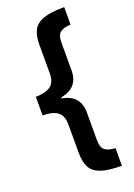

<svg xmlns="http://www.w3.org/2000/svg" viewBox="-183 -900 793 1135"><g transform="rotate(-20 213.0 -333.0)"><path d="M38 -391Q99 -391 131 -414Q163 -437 163 -492V-673Q163 -729 181 -764Q199 -799 245.5 -815.5Q292 -832 377 -832V-722Q337 -721 313.5 -705.5Q290 -690 290 -640V-465Q290 -357 178 -336V-330Q290 -310 290 -201V-27Q290 22 313.5 38Q337 54 377 55V166Q292 166 245.5 149.5Q199 133 181 98Q163 63 163 7V-172Q163 -228 131.5 -251Q100 -274 38 -274Z"/></g></svg>

Font: Noto Sans Gurmukhi
Style: Bold
Weight: 700
Designer: Jelle Bosma - Monotype Design Team
Foundry: Monotype Imaging Inc.
Version: Version 2.004; ttfautohint (v1.8.4.7-5d5b)